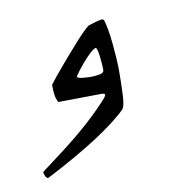

<svg xmlns="http://www.w3.org/2000/svg" viewBox="-45 -304 338 362"><g transform="rotate(-10 123.5 -122.5)"><path d="M158 -167Q158 -177 156 -193.5Q154 -210 151 -210Q146 -210 132 -195Q118 -180 107 -164Q106 -160 116.5 -159Q127 -158 133 -158Q140 -158 149 -159.5Q158 -161 158 -167ZM147 -123Q129 -123 105.5 -122.5Q82 -122 64 -122Q60 -129 59 -137.5Q58 -146 58 -156Q67 -168 84 -188Q101 -208 118 -227Q135 -246 145 -254Q151 -256 159.5 -258.5Q168 -261 172 -261Q175 -261 176 -258Q181 -242 184 -211Q187 -180 187 -160Q187 -139 186 -115.5Q185 -92 180 -87Q160 -67 120 -41Q80 -15 20 16Q16 14 14.5 9.5Q13 5 13 3Q63 -34 87.5 -54.5Q112 -75 131 -94Q148 -111 152 -117Q156 -123 147 -123Z"/></g></svg>

Font: Ruwudu
Style: Regular
Weight: 400
Designer: Becca Hirsbrunner Spalinger
Foundry: SIL International
Version: Version 3.000